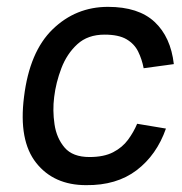

<svg xmlns="http://www.w3.org/2000/svg" viewBox="-20 -530 532 560"><path d="M231 10Q137 10 85.5 -55Q34 -120 50 -247Q66 -379 133.5 -444.5Q201 -510 295 -510Q384 -510 431 -466Q478 -422 487 -343L399 -331Q394 -357 383 -379.5Q372 -402 349 -415.5Q326 -429 285 -429Q236 -429 205.5 -401Q175 -373 159 -331Q143 -289 138 -247Q133 -208 139 -167.5Q145 -127 168.5 -99.5Q192 -72 241 -72Q283 -72 310 -86Q337 -100 353.5 -122.5Q370 -145 380 -169L464 -155Q437 -78 378.5 -33.5Q320 11 231 10Z"/></svg>

Font: Haskoy Medium
Style: Italic
Weight: 500
Designer: Ertekin Erdin
Foundry: Ertekin Erdin
Version: Version 2.000; ttfautohint (v1.8.4.7-5d5b)